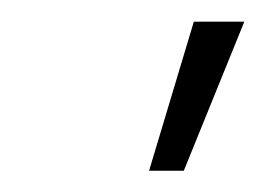

<svg xmlns="http://www.w3.org/2000/svg" viewBox="-20 -775 247 178"><path d="M118.2 -616.7 159.7 -754.9H206.5L150.4 -616.7Z"/></svg>

Font: Inter 17pt ExtraLight
Style: Italic
Weight: 250
Italic angle: -9.3988°
Version: Version 4.001;git-66647c0bb